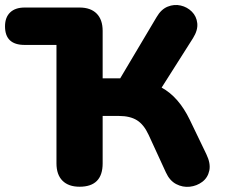

<svg xmlns="http://www.w3.org/2000/svg" viewBox="-23 -735 897 765"><path d="M294 9Q250 9 226 -15Q202 -39 202 -84V-556H75Q-3 -556 -3 -630Q-3 -666 17.5 -685.5Q38 -705 75 -705H294Q338 -705 362 -681Q386 -657 386 -612V-423H456L601 -667Q619 -698 645 -708.5Q671 -719 697 -713Q723 -707 741.5 -688.5Q760 -670 763 -642.5Q766 -615 746 -583L621 -386Q689 -349 733 -258L799 -121Q817 -84 811 -55.5Q805 -27 783 -10.5Q761 6 733 9Q705 12 679 -1.5Q653 -15 638 -48L569 -198Q550 -239 522.5 -256Q495 -273 451 -273H386V-84Q386 9 294 9Z"/></svg>

Font: Chiron GoRound TC H
Style: Regular
Weight: 900
Designer: Ryoko NISHIZUKA 西塚涼子 (kana, bopomofo & ideographs); Paul D. Hunt (Latin, Greek & Cyrillic); Sandoll Communications 산돌커뮤니
Foundry: Adobe
Version: Version 1.000;hotconv 1.1.1;makeotfexe 2.6.0